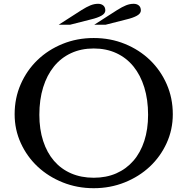

<svg xmlns="http://www.w3.org/2000/svg" viewBox="-20 -980 986 1010"><path d="M473 -780Q561 -780 637 -749Q713 -718 769 -664Q825 -610 857 -537Q889 -464 889 -379Q889 -298 856.5 -227Q824 -156 768 -103.5Q712 -51 636 -20.5Q560 10 473 10Q386 10 310 -20.5Q234 -51 178 -103.5Q122 -156 89.5 -227Q57 -298 57 -379Q57 -464 89 -537Q121 -610 177 -664Q233 -718 309 -749Q385 -780 473 -780ZM473 -45Q539 -45 591.5 -68Q644 -91 681.5 -134Q719 -177 739 -238.5Q759 -300 759 -376Q759 -456 739 -520.5Q719 -585 682 -630.5Q645 -676 592 -700.5Q539 -725 473 -725Q407 -725 354 -700.5Q301 -676 264 -630.5Q227 -585 207 -520.5Q187 -456 187 -376Q187 -300 207 -238.5Q227 -177 264 -134Q301 -91 354 -68Q407 -45 473 -45ZM289 -850 409 -927Q436 -944 456 -952Q476 -960 496 -960Q513 -960 523.5 -951Q534 -942 534 -925Q534 -909 513.5 -897.5Q493 -886 459 -878L349 -850ZM476 -850 596 -927Q623 -944 643 -952Q663 -960 683 -960Q700 -960 710.5 -951Q721 -942 721 -925Q721 -909 700.5 -897.5Q680 -886 646 -878L536 -850Z"/></svg>

Font: Libre Baskerville
Style: Regular
Weight: 400
Designer: Pablo Impallari, Rodrigo Fuenzalida
Foundry: Pablo Impallari, Rodrigo Fuenzalida
Version: Version 1.000; ttfautohint (v0.93) -l 8 -r 50 -G 200 -x 14 -